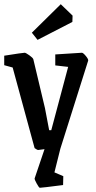

<svg xmlns="http://www.w3.org/2000/svg" viewBox="-21 -708 456 910"><path d="M143 138 190 -1Q164 3 159 3Q156 3 143 -6L39 -388L-1 -399V-444Q87 -458 96 -458Q101 -458 118 -446Q135 -434 137 -427L192 -196L212 -91H222L302 -391L241 -398V-450L367 -458Q373 -458 385.5 -443Q398 -428 397 -421L265 -3L237 109L279 127L278 169Q177 182 168 182Q164 182 153.5 163Q143 144 143 138ZM130 -553 267 -688 323 -634 322 -604 157 -519Z"/></svg>

Font: Grenze Medium
Style: Regular
Weight: 500
Designer: Renata Polastri
Foundry: Omnibus-Type
Version: Version 1.002; ttfautohint (v1.8)